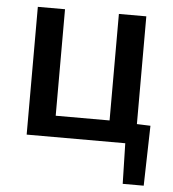

<svg xmlns="http://www.w3.org/2000/svg" viewBox="-50 -535 696 774"><g transform="rotate(5 298.0 -148.5)"><path d="M400 -58V-489H511V-53L566 -51L560 192H475L471 28H72V-489H182V-58Z"/></g></svg>

Font: Gmarket Sans TTF Medium
Style: Regular
Weight: 500
Designer: Creative Director : Sungho Lee; Art Director : Kiwoong Choi; Project Manager : Sori Yang, Jongwook Yoon; Font Designer :
Foundry: Sandoll Inc.
Version: Version 1.000;hotconv 1.0.109;makeotfexe 2.5.65596